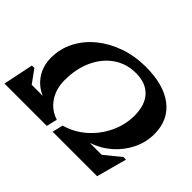

<svg xmlns="http://www.w3.org/2000/svg" viewBox="-157 -959 1212 1212"><g transform="rotate(45 449.0 -353.0)"><path d="M-15 0 27 -203H49L112 -116H211Q150 -141 113.5 -196Q77 -251 77 -324Q77 -404 113 -473.5Q149 -543 212.5 -595Q276 -647 360.5 -676.5Q445 -706 542 -706Q703 -706 791.5 -637Q880 -568 880 -444Q880 -371 848 -305Q816 -239 759.5 -189.5Q703 -140 630 -116H737L844 -203H867L812 0H415L432 -72Q512 -94 574.5 -149Q637 -204 673 -279.5Q709 -355 709 -437Q709 -532 661.5 -583Q614 -634 526 -634Q441 -634 376 -589Q311 -544 274.5 -465Q238 -386 238 -283Q238 -206 276 -149.5Q314 -93 380 -72L363 0Z"/></g></svg>

Font: Platypi SemiBold
Style: Italic
Weight: 600
Italic angle: -13°
Designer: David Sargent
Foundry: Bolt Cutter Type
Version: Version 1.200; ttfautohint (v1.8.4.7-5d5b)